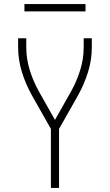

<svg xmlns="http://www.w3.org/2000/svg" viewBox="-20 -923 540 943"><path d="M230 0V-290L136 -456Q106 -510 87.5 -569.5Q69 -629 69 -691V-735H109V-691Q109 -634 126 -579Q143 -524 171 -474L250 -334L329 -474Q357 -524 374 -579Q391 -634 391 -691V-735H431V-691Q431 -629 412.5 -569.5Q394 -510 364 -456L270 -290V0ZM400 -867H100V-903H400Z"/></svg>

Font: Iosevka Term Curly Extralight
Style: Regular
Weight: 200
Designer: Belleve Invis
Foundry: Belleve Invis
Version: Version 32.3.0